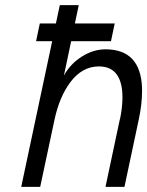

<svg xmlns="http://www.w3.org/2000/svg" viewBox="-20 -731 576 751"><path d="M459 -349.1Q459 -471.2 366.7 -471.2Q301.3 -471.2 254.9 -409.2Q212.4 -352.1 193.4 -263.7L137.2 0H63L184.1 -569.8H121.1L135.7 -639.2H198.7L213.9 -710.9H288.1L272.9 -639.2H428.7L414.1 -569.8H258.3L230 -435.5Q254.9 -481 299.8 -509.5Q344.7 -538.1 392.6 -538.1Q529.8 -538.1 535.6 -387.7V-374.5Q535.6 -323.2 522.9 -264.2L466.8 0H393.1V-0.5L392.6 0L448.7 -264.2H449.2Q458 -305.7 459 -344.7Z"/></svg>

Font: Tuffy
Style: Italic
Weight: 400
Italic angle: -12°
Designer: Thatcher Ulrich, Karoly Barta and Michael Everson
Version: Version 001.271